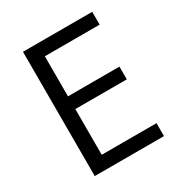

<svg xmlns="http://www.w3.org/2000/svg" viewBox="-159 -777 836 890"><g transform="rotate(-30 259.0 -332.5)"><path d="M462.1 -69.3V0H91.5V-665.3H462.1V-596.6H168.9V-382.2H444.4V-314H168.9V-69.3Z"/></g></svg>

Font: Khula
Style: Regular
Weight: 400
Designer: Erin McLaughlin, Steve Matteson
Version: Version 1.000;PS 1.0;hotconv 1.0.72;makeotf.lib2.5.5900; ttf